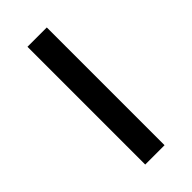

<svg xmlns="http://www.w3.org/2000/svg" viewBox="-180 -577 618 618"><g transform="rotate(-45 129.0 -268.0)"><path d="M173 0H85V-536H173Z"/></g></svg>

Font: Noto Sans Pau Cin Hau
Style: Regular
Weight: 400
Designer: Monotype Design Team
Foundry: Monotype Imaging Inc.
Version: Version 2.002; ttfautohint (v1.8.4.7-5d5b)